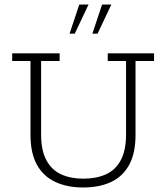

<svg xmlns="http://www.w3.org/2000/svg" viewBox="-20 -819 735 850"><path d="M348 11Q278 11 225 -13.5Q172 -38 143.5 -89.5Q115 -141 115 -222V-549H34V-583H244V-549H162V-223Q162 -153 185.5 -109.5Q209 -66 251 -47Q293 -28 349 -28Q406 -28 448.5 -47Q491 -66 514.5 -109.5Q538 -153 538 -223V-549H457V-583H662V-549H580V-222Q580 -140 551.5 -88.5Q523 -37 471 -13Q419 11 348 11ZM288 -670 331 -799H372L311 -670ZM389 -670 432 -799H473L412 -670Z"/></svg>

Font: Rokkitt ExtraLight
Style: Regular
Weight: 250
Version: Version 3.103